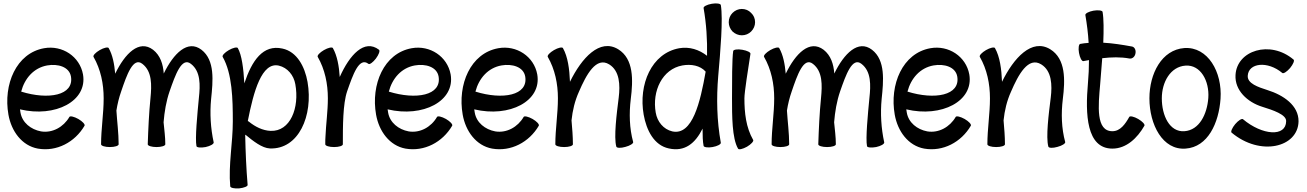

<svg xmlns="http://www.w3.org/2000/svg" viewBox="-20 -838 7593 1115"><path d="M471 -108C475 -116 459 -133 435 -147C410 -161 387 -166 383 -159C349 -100 284 -64 218 -75C159 -86 109 -126 99 -184C98 -190 97 -197 96 -203C301 -154 489 -251 462 -406C443 -510 342 -577 236 -558C74 -529 -2 -347 29 -172C46 -76 107 8 200 25C309 44 415 -12 471 -108ZM254 -458C316 -469 382 -450 392 -394C411 -283 260 -257 103 -306C123 -383 176 -444 254 -458Z M523 -508C565 -435 582 -351 582 -267C582 -178 567 -89 567 0C567 9 590 16 618 16C646 16 669 9 669 0C669 -65 660 -131 656 -196C662 -234 671 -271 684 -308C716 -402 753 -510 807 -467C864 -423 861 -343 854 -270C845 -180 841 -90 838 0C838 9 861 16 889 16C917 16 940 9 940 0C940 -43 934 -85 930 -128C935 -189 945 -250 965 -308C998 -402 1035 -510 1089 -467C1146 -423 1143 -343 1135 -270C1126 -176 1112 -33 1121 11C1123 19 1147 21 1174 16C1202 10 1222 -2 1221 -11C1203 -94 1198 -179 1206 -263C1217 -368 1229 -488 1150 -549C1070 -610 988 -528 931 -411C927 -466 911 -516 869 -549C788 -610 706 -528 649 -410C644 -466 634 -519 611 -559C607 -566 583 -561 559 -547C535 -533 519 -516 523 -508Z M1273 -508C1329 -410 1332 -262 1332 -133C1332 -7 1306 119 1317 244C1318 253 1341 258 1369 256C1397 253 1419 244 1418 236C1410 140 1406 44 1404 -51L1405 -56C1451 -18 1502 22 1547 24C1714 31 1800 -166 1766 -362C1750 -451 1705 -538 1620 -556C1508 -581 1443 -487 1399 -354C1394 -441 1384 -519 1361 -559C1357 -566 1333 -561 1309 -547C1285 -533 1269 -516 1273 -508ZM1551 -78C1505 -80 1462 -102 1426 -131C1424 -133 1422 -134 1419 -135C1453 -308 1500 -479 1599 -457C1650 -445 1686 -401 1695 -349C1720 -212 1666 -73 1551 -78Z M1971 0C1971 -104 1971 -235 1996 -308C2029 -402 2065 -510 2120 -467C2127 -462 2146 -476 2163 -498C2180 -521 2188 -543 2181 -549C2096 -614 2010 -519 1953 -391C1949 -454 1938 -515 1913 -559C1909 -566 1885 -561 1861 -547C1837 -533 1821 -516 1825 -508C1867 -435 1884 -351 1884 -267C1884 -192 1873 -117 1870 -43C1869 -31 1869 -20 1869 -8V-7C1869 -6 1869 -5 1869 -3C1869 -3 1869 -1 1869 0C1869 9 1892 16 1920 16C1948 16 1971 9 1971 0Z M2606 -108C2610 -116 2594 -133 2570 -147C2545 -161 2522 -166 2518 -159C2484 -100 2419 -64 2353 -75C2294 -86 2244 -126 2234 -184C2233 -190 2232 -197 2231 -203C2436 -154 2624 -251 2597 -406C2578 -510 2477 -577 2371 -558C2209 -529 2133 -347 2164 -172C2181 -76 2242 8 2335 25C2444 44 2550 -12 2606 -108ZM2389 -458C2451 -469 2517 -450 2527 -394C2546 -283 2395 -257 2238 -306C2258 -383 2311 -444 2389 -458Z M3109 -108C3113 -116 3097 -133 3073 -147C3048 -161 3025 -166 3021 -159C2987 -100 2922 -64 2856 -75C2797 -86 2747 -126 2737 -184C2736 -190 2735 -197 2734 -203C2939 -154 3127 -251 3100 -406C3081 -510 2980 -577 2874 -558C2712 -529 2636 -347 2667 -172C2684 -76 2745 8 2838 25C2947 44 3053 -12 3109 -108ZM2892 -458C2954 -469 3020 -450 3030 -394C3049 -283 2898 -257 2741 -306C2761 -383 2814 -444 2892 -458Z M3161 -508C3203 -435 3220 -351 3220 -267C3220 -178 3205 -89 3205 0C3205 9 3228 16 3256 16C3284 16 3307 9 3307 0C3307 -46 3303 -92 3299 -139C3305 -196 3318 -252 3342 -305C3385 -405 3442 -511 3518 -464C3579 -426 3582 -345 3573 -271C3561 -176 3544 -42 3559 13C3561 22 3585 23 3612 15C3639 8 3659 -5 3657 -13C3635 -94 3633 -179 3643 -262C3657 -373 3661 -496 3570 -552C3463 -617 3358 -502 3290 -363C3287 -436 3278 -508 3249 -559C3245 -566 3221 -561 3197 -547C3173 -533 3157 -516 3161 -508Z M4066 -791C4082 -700 4088 -607 4086 -514C4040 -550 3984 -568 3925 -558C3763 -529 3687 -347 3718 -172C3734 -82 3778 6 3864 24C3957 45 4018 -6 4060 -91C4060 -50 4061 -16 4066 9C4067 17 4091 21 4118 16C4146 11 4167 0 4166 -9C4143 -137 4140 -267 4151 -397C4163 -534 4180 -728 4166 -809C4164 -817 4141 -821 4113 -816C4085 -811 4064 -800 4066 -791ZM3884 -75C3833 -87 3797 -131 3788 -184C3766 -309 3826 -437 3943 -458C3993 -467 4046 -458 4078 -422C4047 -247 4002 -49 3884 -75Z M4365 -709C4365 -730 4357 -749 4342 -763C4328 -778 4309 -786 4288 -786C4268 -786 4249 -778 4234 -763C4220 -749 4212 -730 4212 -709C4212 -689 4220 -670 4234 -655C4249 -641 4268 -633 4288 -633C4309 -633 4328 -641 4342 -655C4357 -670 4365 -689 4365 -709ZM4238 -542C4231 -498 4231 -359 4231 -267C4231 -167 4231 -34 4266 25C4270 33 4293 28 4318 14C4342 0 4358 -18 4354 -25C4312 -98 4303 -183 4303 -267C4303 -304 4325 -439 4338 -525C4340 -534 4319 -544 4291 -549C4263 -554 4240 -550 4238 -542Z M4417 -508C4459 -435 4476 -351 4476 -267C4476 -178 4461 -89 4461 0C4461 9 4484 16 4512 16C4540 16 4563 9 4563 0C4563 -65 4554 -131 4550 -196C4556 -234 4565 -271 4578 -308C4610 -402 4647 -510 4701 -467C4758 -423 4755 -343 4748 -270C4739 -180 4735 -90 4732 0C4732 9 4755 16 4783 16C4811 16 4834 9 4834 0C4834 -43 4828 -85 4824 -128C4829 -189 4839 -250 4859 -308C4892 -402 4929 -510 4983 -467C5040 -423 5037 -343 5029 -270C5020 -176 5006 -33 5015 11C5017 19 5041 21 5068 16C5096 10 5116 -2 5115 -11C5097 -94 5092 -179 5100 -263C5111 -368 5123 -488 5044 -549C4964 -610 4882 -528 4825 -411C4821 -466 4805 -516 4763 -549C4682 -610 4600 -528 4543 -410C4538 -466 4528 -519 4505 -559C4501 -566 4477 -561 4453 -547C4429 -533 4413 -516 4417 -508Z M5618 -108C5622 -116 5606 -133 5582 -147C5557 -161 5534 -166 5530 -159C5496 -100 5431 -64 5365 -75C5306 -86 5256 -126 5246 -184C5245 -190 5244 -197 5243 -203C5448 -154 5636 -251 5609 -406C5590 -510 5489 -577 5383 -558C5221 -529 5145 -347 5176 -172C5193 -76 5254 8 5347 25C5456 44 5562 -12 5618 -108ZM5401 -458C5463 -469 5529 -450 5539 -394C5558 -283 5407 -257 5250 -306C5270 -383 5323 -444 5401 -458Z M5670 -508C5712 -435 5729 -351 5729 -267C5729 -178 5714 -89 5714 0C5714 9 5737 16 5765 16C5793 16 5816 9 5816 0C5816 -46 5812 -92 5808 -139C5814 -196 5827 -252 5851 -305C5894 -405 5951 -511 6027 -464C6088 -426 6091 -345 6082 -271C6070 -176 6053 -42 6068 13C6070 22 6094 23 6121 15C6148 8 6168 -5 6166 -13C6144 -94 6142 -179 6152 -262C6166 -373 6170 -496 6079 -552C5972 -617 5867 -502 5799 -363C5796 -436 5787 -508 5758 -559C5754 -566 5730 -561 5706 -547C5682 -533 5666 -516 5670 -508Z M6271 -483C6282 -485 6293 -487 6304 -489C6304 -444 6302 -400 6298 -355C6282 -175 6289 25 6440 25C6521 25 6585 -36 6626 -108C6630 -116 6614 -133 6590 -147C6566 -161 6542 -166 6538 -159C6515 -118 6486 -76 6440 -76C6343 -76 6358 -223 6369 -349C6373 -395 6377 -448 6381 -500C6434 -506 6487 -508 6540 -498C6556 -496 6571 -509 6574 -528C6578 -548 6568 -566 6553 -568C6498 -578 6442 -587 6387 -590C6390 -663 6390 -729 6383 -769C6382 -777 6358 -781 6330 -776C6303 -771 6282 -760 6283 -751C6292 -698 6299 -644 6302 -589C6285 -588 6269 -586 6253 -583C6245 -582 6241 -558 6246 -531C6251 -503 6262 -482 6271 -483Z M6865 25C6995 16 7058 -124 7068 -264C7079 -420 6994 -568 6858 -559C6726 -549 6655 -410 6655 -267C6655 -114 6732 35 6865 25ZM6727 -267C6727 -361 6777 -451 6865 -457C6952 -463 7004 -368 6997 -269C6990 -175 6945 -82 6858 -76C6772 -70 6727 -167 6727 -267Z M7132 -68C7299 72 7518 18 7521 -133C7522 -226 7433 -286 7340 -315C7287 -332 7223 -353 7226 -398C7230 -473 7341 -486 7427 -414C7434 -409 7454 -422 7472 -443C7490 -465 7499 -487 7492 -492C7356 -607 7162 -545 7155 -402C7150 -314 7223 -245 7310 -218C7371 -199 7451 -173 7449 -134C7448 -42 7311 -51 7198 -146C7191 -151 7171 -138 7153 -117C7135 -95 7126 -73 7132 -68Z"/></svg>

Font: Nupuram Condensed Medium
Style: Regular
Weight: 500
Width: 3
Designer: Santhosh Thottingal (santhosh.thottingal@gmail.com)
Foundry: SMC
Version: Version 1.000